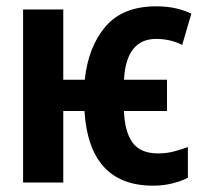

<svg xmlns="http://www.w3.org/2000/svg" viewBox="-20 -577 640 607"><path d="M574 -15V-112Q555 -105 531 -98.5Q507 -92 480 -92Q423 -92 398.5 -127Q374 -162 372 -226H508V-325H372Q379 -454 474 -454Q518 -454 556 -435L585 -534Q564 -544 536.5 -550.5Q509 -557 474 -557Q368 -557 313.5 -493Q259 -429 248 -325H180V-547H53V0H180V-226H247Q262 10 464 10Q497 10 526 2.5Q555 -5 574 -15Z"/></svg>

Font: Noto Sans Mono UI
Style: Bold
Weight: 700
Designer: Monotype Design team
Foundry: Monotype Imaging Inc.
Version: 1.000